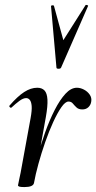

<svg xmlns="http://www.w3.org/2000/svg" viewBox="-20 -751 391 779"><path d="M118 -9 108 -10Q117 -57 131 -110Q145 -163 163 -213.5Q181 -264 202 -305Q223 -346 245.5 -370.5Q268 -395 292 -395Q306 -395 320.5 -387.5Q335 -380 344 -367Q353 -354 350 -338Q348 -325 338.5 -316Q329 -307 314 -307Q299 -307 290.5 -315Q282 -323 275.5 -331Q269 -339 258 -339Q245 -339 229 -316Q213 -293 196 -256Q179 -219 163.5 -174.5Q148 -130 136 -86.5Q124 -43 118 -9ZM79 8Q63 8 58 6Q53 4 53 1Q53 -2 58.5 -26Q64 -50 68 -74L104 -271Q110 -304 108.5 -321Q107 -338 101 -345.5Q95 -353 86 -353Q74 -353 58.5 -341.5Q43 -330 27 -315Q24 -312 20 -316Q16 -320 19 -323Q51 -360 78 -377.5Q105 -395 131 -395Q150 -395 160.5 -384Q171 -373 172.5 -347Q174 -321 166 -276L118 -9Q115 8 79 8ZM209 -477 187 -726Q187 -729 192.5 -729.5Q198 -730 199 -727L237 -588L327 -730Q328 -732 333.5 -730.5Q339 -729 337 -726L228 -477Q226 -472 217.5 -472Q209 -472 209 -477Z"/></svg>

Font: Cormorant Light Medium
Style: Italic
Weight: 500
Italic angle: -10°
Version: Version 4.000